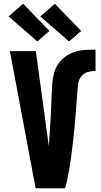

<svg xmlns="http://www.w3.org/2000/svg" viewBox="-20 -1009 540 1029"><path d="M171 0 33 -735H172L239 -245Q240 -240 240.5 -235.5Q241 -231 242 -227Q244 -255 245.5 -282.5Q247 -310 249 -338Q251 -366 252.5 -394Q254 -422 255 -450Q256 -478 257 -506Q258 -534 260 -562Q262 -590 269.5 -617Q277 -644 292.5 -667Q308 -690 331.5 -706.5Q355 -723 381.5 -731.5Q408 -740 436 -741.5Q464 -743 492 -743V-629Q471 -629 449.5 -622.5Q428 -616 415 -599Q402 -582 399 -560Q396 -538 394.5 -516Q393 -494 391.5 -472.5Q390 -451 388 -429.5Q386 -408 384.5 -386.5Q383 -365 381 -343Q379 -321 376.5 -299.5Q374 -278 372 -256.5Q370 -235 367 -213.5Q364 -192 361.5 -170.5Q359 -149 355.5 -127.5Q352 -106 348 -84.5Q344 -63 339.5 -42Q335 -21 329 0ZM350 -787 196 -921 274 -989 415 -843ZM180 -787 26 -921 104 -989 245 -843Z"/></svg>

Font: Iosevka Heavy
Style: Regular
Weight: 900
Monospace: yes
Designer: Belleve Invis
Foundry: Belleve Invis
Version: Version 32.5.0; ttfautohint (v1.8.4)